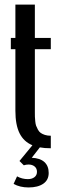

<svg xmlns="http://www.w3.org/2000/svg" viewBox="-20 -654 264 847"><path d="M204.1 -486.8V-437H133.8V-159.2Q133.8 -146.5 134 -139.2Q134.3 -131.8 135.5 -119.1Q136.7 -106.4 139.4 -99.1Q142.1 -91.8 147.2 -82.3Q152.3 -72.8 159.7 -67.6Q167 -62.5 178.2 -58.8Q189.5 -55.2 204.1 -55.2V0Q174.8 0 155.8 -3.9L120.1 42Q156.7 43.5 175.8 60.8Q194.8 78.1 194.8 108.9Q194.8 140.1 170.9 156.5Q147 172.9 106 172.9Q67.9 172.9 40 157.2L55.2 124Q77.6 136.2 103 136.2Q120.6 136.2 131.8 127.7Q143.1 119.1 143.1 104Q143.1 88.9 132.6 80.3Q122.1 71.8 106 71.8Q95.2 71.8 85 75.2L65.9 56.2L123 -13.2Q85 -28.8 66.4 -65.9Q47.9 -103 47.9 -165V-437H27.8V-486.8H47.9V-633.8H133.8V-486.8Z"/></svg>

Font: Margherita Semibold
Style: Regular
Weight: 600
Designer: James Puckett
Foundry: Dunwich Type Founders
Version: Version 1.008;hotconv 1.0.109;makeotfexe 2.5.65596